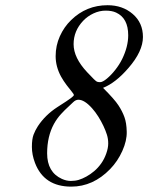

<svg xmlns="http://www.w3.org/2000/svg" viewBox="-20 -693 561 726"><path d="M396.5 -53.7Q332 12.7 249.5 12.7Q146.5 12.7 112.3 -77.1Q100.6 -107.9 100.6 -137.5Q100.6 -167 106.9 -183.8Q113.3 -200.7 123.5 -216.3Q151.4 -258.3 196.3 -287.6Q237.8 -314 248.5 -322.3Q259.3 -330.6 259.3 -333.7Q259.3 -336.9 252 -345.7Q244.6 -354.5 232.4 -370.6Q220.2 -386.7 210.9 -403.3Q190.4 -440.9 190.4 -480.7Q190.4 -520.5 206.3 -555.9Q222.2 -591.3 249 -617.2Q306.6 -673.3 386.7 -673.3Q443.4 -673.3 481.9 -640.1Q520.5 -606.9 520.5 -553.2Q520.5 -499 465.8 -436Q417 -379.4 369.6 -360.8Q413.1 -317.4 427.7 -294.9Q442.4 -272.5 450.4 -250.5Q458.5 -228.5 459.2 -194.8Q460 -161.1 442.6 -122.3Q425.3 -83.5 396.5 -53.7ZM328.1 -283.7Q299.3 -315.9 276.4 -315.9Q266.1 -315.9 256.3 -306.2Q246.6 -296.4 236.6 -287.6Q226.6 -278.8 211.2 -262.2Q195.8 -245.6 184.1 -224.6Q158.2 -177.2 158.2 -113.3Q158.2 -42 213.9 -16.6Q231.4 -8.8 247.8 -8.8Q264.2 -8.8 277.8 -12.9Q291.5 -17.1 306.6 -25.4Q321.8 -33.7 336.4 -46.1Q351.1 -58.6 362.8 -75.2Q374.5 -91.8 381.8 -112.5Q389.2 -133.3 389.2 -150.6Q389.2 -168 384.3 -183.6Q379.4 -199.2 371.1 -216.8Q362.8 -234.4 351.8 -252Q340.8 -269.5 328.1 -283.7ZM418.9 -645.5Q403.3 -652.8 379.6 -652.8Q356 -652.8 333.5 -642.3Q311 -631.8 294.4 -614.3Q258.3 -576.2 258.3 -525.9Q258.3 -474.6 309.6 -419.9Q341.3 -385.7 346.9 -384Q352.5 -382.3 358.4 -382.3Q368.2 -382.3 384.5 -396Q400.9 -409.7 416 -429Q431.2 -448.2 441.9 -469.7Q464.8 -516.6 464.8 -559.6Q464.8 -624.5 418.9 -645.5Z"/></svg>

Font: Cardo-Italic
Style: Italic
Weight: 400
Italic angle: -12°
Designer: David J. Perry
Foundry: David J. Perry
Version: Version 0.991